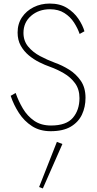

<svg xmlns="http://www.w3.org/2000/svg" viewBox="-20 -729 546 1080"><path d="M68 -206Q84 -160 109 -118Q134 -76 172.5 -49.5Q211 -23 267 -23Q353 -23 390 -66.5Q427 -110 427 -177Q427 -227 402 -261Q377 -295 339 -317Q301 -339 262 -353Q233 -363 201 -379Q169 -395 141.5 -418Q114 -441 96.5 -472.5Q79 -504 79 -546Q79 -595 103.5 -631.5Q128 -668 169 -688.5Q210 -709 260 -709Q317 -709 356.5 -684.5Q396 -660 420.5 -624Q445 -588 455 -553L428 -538Q417 -570 396.5 -602Q376 -634 342.5 -655.5Q309 -677 261 -677Q198 -677 155 -640Q112 -603 112 -544Q112 -499 138.5 -467Q165 -435 205.5 -413.5Q246 -392 289 -376Q329 -362 368.5 -337.5Q408 -313 434.5 -274.5Q461 -236 461 -179Q461 -127 441 -84.5Q421 -42 378 -16.5Q335 9 265 9Q204 9 160 -19.5Q116 -48 86.5 -93.5Q57 -139 40 -190ZM300 69 331 81 221 331 200 323Z"/></svg>

Font: Jost* Thin
Style: Regular
Weight: 200
Version: Version 3.7